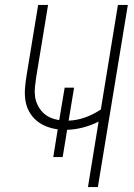

<svg xmlns="http://www.w3.org/2000/svg" viewBox="-20 -755 540 775"><path d="M335 0 378 -264Q348 -249 315.5 -240.5Q283 -232 251 -231L233 -121H195L213 -233Q189 -236 166.5 -245Q144 -254 126.5 -269Q109 -284 97.5 -305Q86 -326 82.5 -350Q79 -374 81 -399Q83 -424 87 -449L134 -735H174L126 -443Q123 -424 121 -404Q119 -384 121.5 -365.5Q124 -347 132.5 -330Q141 -313 153.5 -300.5Q166 -288 183 -280.5Q200 -273 219 -270L241 -401H279L257 -268Q290 -269 323.5 -281Q357 -293 387 -313L456 -735H496L375 0Z"/></svg>

Font: Iosevka Term Curly Extralight
Style: Italic
Weight: 200
Italic angle: -9°
Designer: Belleve Invis
Foundry: Belleve Invis
Version: Version 32.3.0